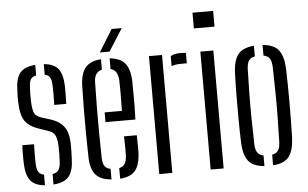

<svg xmlns="http://www.w3.org/2000/svg" viewBox="-54 -883 1560 973"><g transform="rotate(-5 726.0 -397.0)"><path d="M180 6V-47.5Q202 -51 211.2 -65Q220.5 -79 221.5 -109Q222.5 -131 222.8 -146.2Q223 -161.5 222.5 -181Q221.5 -218 213.2 -237.8Q205 -257.5 179.5 -266L132.5 -282Q80.5 -299.5 60 -330.5Q39.5 -361.5 38 -427.5Q37.5 -443 37.8 -456Q38 -469 39 -484Q39.5 -544 62 -572.8Q84.5 -601.5 140.5 -606V-552Q120 -548.5 112.2 -535Q104.5 -521.5 104 -492.5Q103 -475 102.5 -462.5Q102 -450 103 -432Q103.5 -394.5 110 -371.5Q116.5 -348.5 146 -338.5L190.5 -324.5Q239 -310 262 -278.5Q285 -247 285 -184Q285 -167.5 284.8 -148.8Q284.5 -130 283.5 -113.5Q282 -54.5 258.8 -26.2Q235.5 2 180 6ZM219 -395.5Q220 -420.5 219.8 -447.5Q219.5 -474.5 219 -492.5Q218.5 -521 210.8 -534.5Q203 -548 184 -552V-606Q236.5 -601.5 257.8 -573.2Q279 -545 281 -486Q281 -467 281 -442.5Q281 -418 280 -395.5ZM39 -115Q38.5 -134.5 38.5 -159Q38.5 -183.5 40 -206H99.5Q98.5 -176.5 98.5 -152.2Q98.5 -128 99 -109Q99.5 -79.5 108 -65.8Q116.5 -52 136.5 -48V6Q84 1.5 62.5 -27Q41 -55.5 39 -115Z M470 -286V-335.5H558Q559 -388.5 559 -430.5Q559 -472.5 558 -492.5Q554.5 -543.5 519 -552V-606Q571.5 -601.5 595.8 -573.2Q620 -545 623 -486Q623.5 -463 624 -408.5Q624.5 -354 622 -286ZM368.5 -115Q367 -169 366.5 -234Q366 -299 366.5 -364Q367 -429 368.5 -484Q371.5 -544 396.2 -572.8Q421 -601.5 475 -605.5V-552Q436 -543.5 435 -492.5Q433.5 -421 433 -361Q432.5 -301 433 -240.8Q433.5 -180.5 435 -109Q435.5 -79.5 444.8 -65.5Q454 -51.5 475 -48V6Q420 1.5 395.2 -27Q370.5 -55.5 368.5 -115ZM519 6V-48Q538.5 -52 547.5 -66Q556.5 -80 558 -109Q558.5 -128 558.5 -152Q558.5 -176 557 -206H622Q623 -183.5 623.2 -159Q623.5 -134.5 623 -115Q620 -55 596.5 -26.5Q573 2 519 6ZM472 -640 542 -753.5H593.5L521.5 -640Z M828.5 -539.5V-590Q845.5 -601.5 875 -601.5Q883 -601.5 891.8 -601Q900.5 -600.5 906.5 -600.5V-547H875.5Q847 -547 828.5 -539.5ZM718.5 0V-600H785V0Z M957.5 -720V-800H1062.5V-720ZM980 0V-600H1046V0Z M1145.5 -123Q1143.5 -177 1143 -238Q1142.5 -299 1143 -360.5Q1143.5 -422 1145.5 -477Q1148 -541 1172 -571.2Q1196 -601.5 1253 -606V-552Q1231.5 -548 1222 -533.8Q1212.5 -519.5 1211.5 -490.5Q1209.5 -420 1208.8 -360Q1208 -300 1208.8 -240Q1209.5 -180 1211.5 -109Q1212.5 -80.5 1222.2 -66.2Q1232 -52 1253 -48V6Q1196 1.5 1172 -28.8Q1148 -59 1145.5 -123ZM1297 6V-48Q1318.5 -52 1328 -66Q1337.5 -80 1338.5 -109Q1340.5 -180 1341.2 -240Q1342 -300 1341.2 -360Q1340.5 -420 1338.5 -490.5Q1337.5 -520 1328 -534.2Q1318.5 -548.5 1297 -552V-606Q1354.5 -601.5 1378.2 -571Q1402 -540.5 1405 -477Q1407.5 -396 1407.5 -300.8Q1407.5 -205.5 1405 -123Q1402 -59 1378.2 -28.5Q1354.5 2 1297 6Z"/></g></svg>

Font: Big Shoulders Stencil Display
Style: Regular
Weight: 400
Designer: Patric King
Foundry: XO Type Co
Version: Version 1.000